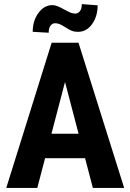

<svg xmlns="http://www.w3.org/2000/svg" viewBox="-20 -920 637 940"><path d="M231.9 -265.1H364.7L298.3 -518.6ZM396.5 -145.5H200.7L162.6 0H10.7L232.9 -710.9H364.3L587.9 0H434.6ZM360.8 -764.2Q344.7 -764.2 333 -768.6Q321.3 -772.9 299.8 -786.6Q278.3 -800.3 268.6 -803.2Q259.8 -806.2 248 -806.2Q236.3 -805.7 227.1 -793.9Q218.3 -782.2 218.3 -759.8L140.1 -764.2Q140.1 -818.4 168 -856.4Q195.8 -894.5 236.3 -895Q255.9 -895 286.1 -877.9Q316.4 -861.3 327.1 -857.4Q337.9 -853.5 349.6 -853.5Q361.3 -853.5 371.1 -865.2Q380.9 -877 380.4 -899.9L458 -894Q458 -839.8 430.7 -801.8Q403.3 -763.7 360.8 -764.2Z"/></svg>

Font: RobotoCondensed-Bold
Style: Bold
Weight: 700
Designer: Google
Version: Version 2.001240; 2014